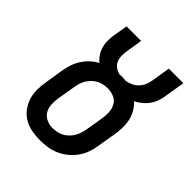

<svg xmlns="http://www.w3.org/2000/svg" viewBox="-203 -867 1006 1006"><g transform="rotate(45 300.0 -363.5)"><path d="M254 8Q223 8 192.5 2Q162 -4 137 -19Q112 -34 94 -57.5Q76 -81 67 -109.5Q58 -138 58 -169.5Q58 -201 64 -232L80 -333Q84 -357 92 -381.5Q100 -406 114 -428Q128 -450 147.5 -468.5Q167 -487 190 -499Q174 -512 162 -530Q150 -548 144 -569Q138 -590 138 -613Q138 -636 142 -659L155 -735H263L248 -643Q245 -625 245.5 -606.5Q246 -588 253 -572Q260 -556 274.5 -545.5Q289 -535 306 -531Q310 -531 313 -531.5Q316 -532 320 -532Q328 -532 335.5 -531.5Q343 -531 351 -530Q370 -532 387.5 -540Q405 -548 419 -562Q433 -576 440.5 -593.5Q448 -611 451 -630L468 -735H576L556 -615Q553 -595 545.5 -575.5Q538 -556 525.5 -539Q513 -522 496 -508.5Q479 -495 460 -485Q479 -468 492 -445.5Q505 -423 510.5 -397.5Q516 -372 515.5 -344Q515 -316 510 -289L493 -188Q489 -161 479.5 -134Q470 -107 453 -83.5Q436 -60 413 -41.5Q390 -23 363.5 -11.5Q337 0 309 4Q281 8 254 8ZM256 -84Q272 -84 288 -87Q304 -90 318.5 -97.5Q333 -105 345.5 -117Q358 -129 366.5 -143Q375 -157 380 -172Q385 -187 388 -203L405 -304Q409 -328 407.5 -352.5Q406 -377 395 -397Q384 -417 362 -426.5Q340 -436 315 -436Q300 -436 284.5 -433Q269 -430 254.5 -422.5Q240 -415 227.5 -403Q215 -391 206.5 -377Q198 -363 193 -348Q188 -333 186 -318L169 -217Q165 -193 166 -168.5Q167 -144 178 -124.5Q189 -105 210.5 -94.5Q232 -84 256 -84Q256 -84 256 -84Q256 -84 256 -84Z"/></g></svg>

Font: Iosevka Curly Slab SmBdExObl
Style: Regular
Weight: 600
Width: 7
Italic angle: -9°
Monospace: yes
Designer: Belleve Invis
Foundry: Belleve Invis
Version: Version 11.1.0; ttfautohint (v1.8.3)